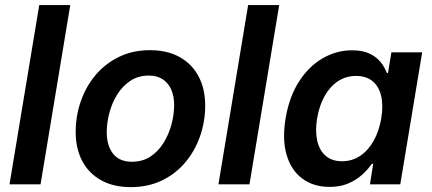

<svg xmlns="http://www.w3.org/2000/svg" viewBox="-20 -748 1751 779"><path d="M265.1 -727.5 144.5 0H18.6L139.2 -727.5Z M510.7 11.2Q440.4 11.2 390.4 -16.6Q340.3 -44.4 313.7 -94.7Q287.1 -145 287.1 -212.4Q287.1 -277.8 307.9 -337.4Q328.6 -397 367.9 -443.6Q407.2 -490.2 463.1 -517.3Q519 -544.4 588.4 -544.4Q658.7 -544.4 708.7 -516.6Q758.8 -488.8 785.6 -438.2Q812.5 -387.7 812.5 -319.8Q812.5 -254.9 791.7 -195.3Q771 -135.7 731.7 -89.1Q692.4 -42.5 636.5 -15.6Q580.6 11.2 510.7 11.2ZM515.6 -91.8Q558.6 -91.8 590.6 -113Q622.6 -134.3 643.8 -168.7Q665 -203.1 675.8 -243.4Q686.5 -283.7 686.5 -321.8Q686.5 -357.9 674.8 -384.5Q663.1 -411.1 640.4 -426.3Q617.7 -441.4 583.5 -441.4Q541 -441.4 509 -420.2Q477.1 -398.9 455.6 -364.5Q434.1 -330.1 423.6 -289.8Q413.1 -249.5 413.1 -210.9Q413.1 -157.2 438.7 -124.5Q464.4 -91.8 515.6 -91.8Z M1112.8 -727.5 992.2 0H866.2L986.8 -727.5Z M1317.4 10.3Q1252 10.3 1206.8 -23.2Q1161.6 -56.6 1143.1 -118.9Q1124.5 -181.2 1138.7 -267.6Q1153.3 -355 1192.9 -416.7Q1232.4 -478.5 1288.6 -511.2Q1344.7 -543.9 1408.7 -543.9Q1452.1 -543.9 1480.5 -530Q1508.8 -516.1 1525.1 -495.1Q1541.5 -474.1 1549.8 -451.7H1554.2L1567.9 -535.6H1692.9L1604 0H1481L1494.1 -83.5H1488.8Q1472.7 -60.1 1448.7 -38.6Q1424.8 -17.1 1392.3 -3.4Q1359.9 10.3 1317.4 10.3ZM1367.7 -93.8Q1408.7 -93.8 1441.4 -115.7Q1474.1 -137.7 1496.1 -176.8Q1518.1 -215.8 1526.9 -268.1Q1535.6 -320.3 1526.4 -358.9Q1517.1 -397.5 1491.5 -418.7Q1465.8 -439.9 1424.8 -439.9Q1383.3 -439.9 1350.8 -418.2Q1318.4 -396.5 1296.9 -357.9Q1275.4 -319.3 1266.6 -268.1Q1258.3 -216.3 1267.1 -177Q1275.9 -137.7 1301.3 -115.7Q1326.7 -93.8 1367.7 -93.8Z"/></svg>

Font: Inter 20pt SemiBold
Style: Italic
Weight: 600
Italic angle: -9.3988°
Version: Version 4.001;git-66647c0bb